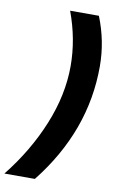

<svg xmlns="http://www.w3.org/2000/svg" viewBox="-154 -803 621 1006"><g transform="rotate(10 156.5 -300.0)"><path d="M288 -750Q339 -623 339 -489Q339 -144 106 150H-56Q58 7 123 -152Q188 -311 188 -464Q188 -607 135 -750Z"/></g></svg>

Font: Nacelle Heavy
Style: Italic
Weight: 800
Italic angle: -12°
Designer: Sora Sagano
Foundry: Sora Sagano
Version: Version 1.000;FEAKit 1.0